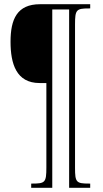

<svg xmlns="http://www.w3.org/2000/svg" viewBox="-20 -780 491 911"><path d="M128 111H228V-735H308V111H408V91H402C342 91 336 85 336 17V-664C336 -734 342 -740 402 -740H408V-760H170C61 -760 30 -689 30 -582C30 -478 57 -386 168 -386H200V15C200 86 194 91 133 91H128Z"/></svg>

Font: Noto Serif Lao ExtraCondensed Thin
Style: Regular
Weight: 100
Width: 2
Designer: Monotype Design Team
Foundry: Monotype Imaging Inc.
Version: Version 2.003